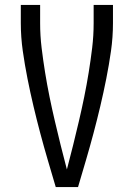

<svg xmlns="http://www.w3.org/2000/svg" viewBox="-20 -755 540 775"><path d="M205 0Q189 -54 173 -108.5Q157 -163 142.5 -217.5Q128 -272 115 -327Q102 -382 91 -437.5Q80 -493 72 -549Q64 -605 64 -662V-735H142V-662Q142 -611 148 -561.5Q154 -512 162 -462.5Q170 -413 180 -364Q190 -315 201.5 -266Q213 -217 225 -168.5Q237 -120 250 -71Q263 -120 275 -168.5Q287 -217 298.5 -266Q310 -315 320 -364Q330 -413 338 -462.5Q346 -512 352 -561.5Q358 -611 358 -662V-735H436V-662Q436 -605 428 -549Q420 -493 409 -437.5Q398 -382 385 -327Q372 -272 357.5 -217.5Q343 -163 327 -108.5Q311 -54 295 0Z"/></svg>

Font: Zed Sans
Style: Regular
Weight: 400
Designer: Belleve Invis
Foundry: Belleve Invis
Version: Version 1.0.0; ttfautohint (v1.8.4)